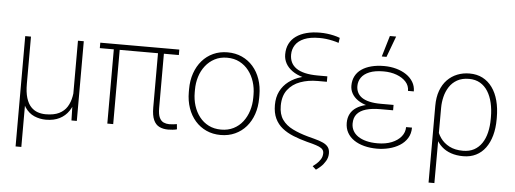

<svg xmlns="http://www.w3.org/2000/svg" viewBox="-56 -902 3403 1268"><g transform="rotate(5 1645.0 -268.0)"><path d="M431.6 -528.3H470.2V0H434.6L431.6 -122.1ZM436 -245.6 462.4 -246.6Q462.4 -190.9 451.4 -144.3Q440.4 -97.7 417 -63Q393.6 -28.3 356 -9.3Q318.4 9.8 265.6 9.8Q225.1 9.8 188.5 -5.9Q151.9 -21.5 126.5 -59.1Q101.1 -96.7 93.3 -162.6L93.8 -216.8H120.1Q120.1 -159.2 131.6 -122.1Q143.1 -85 163.1 -64Q183.1 -43 208.5 -34.4Q233.9 -25.9 261.2 -25.9Q315.4 -25.9 349.6 -42.7Q383.8 -59.6 402.6 -89.6Q421.4 -119.6 428.7 -159.4Q436 -199.2 436 -245.6ZM82 -528.3H120.1V203.1H82Z M1103.5 -528.3V-492.2H579.6V-528.3ZM711.4 -528.3V0H672.4V-528.3ZM965.3 -528.3H1004.4V-132.8Q1004.4 -90.3 1014.9 -68.6Q1025.4 -46.9 1042.7 -39.3Q1060.1 -31.7 1079.6 -31.7Q1094.2 -31.7 1106.2 -33.2Q1118.2 -34.7 1130.4 -36.6L1133.8 -2.4Q1123 1 1106 2.7Q1088.9 4.4 1075.7 4.4Q1042 4.4 1017.1 -7.8Q992.2 -20 978.8 -50Q965.3 -80.1 965.3 -132.8Z M1190.4 -254.9V-273.4Q1190.4 -331.5 1207.3 -379.9Q1224.1 -428.2 1254.9 -463.6Q1285.6 -499 1328.4 -518.6Q1371.1 -538.1 1423.3 -538.1Q1475.6 -538.1 1518.6 -518.6Q1561.5 -499 1592.5 -463.6Q1623.5 -428.2 1640.1 -379.9Q1656.7 -331.5 1656.7 -273.4V-254.9Q1656.7 -196.8 1640.1 -148.4Q1623.5 -100.1 1592.8 -64.7Q1562 -29.3 1519.3 -9.8Q1476.6 9.8 1424.3 9.8Q1371.6 9.8 1328.9 -9.8Q1286.1 -29.3 1255.1 -64.7Q1224.1 -100.1 1207.3 -148.4Q1190.4 -196.8 1190.4 -254.9ZM1229.5 -273.4V-254.9Q1229.5 -209 1242.4 -167.7Q1255.4 -126.5 1280.3 -94.5Q1305.2 -62.5 1341.3 -44.2Q1377.4 -25.9 1424.3 -25.9Q1470.2 -25.9 1506.3 -44.2Q1542.5 -62.5 1567.1 -94.5Q1591.8 -126.5 1604.7 -167.7Q1617.7 -209 1617.7 -254.9V-273.4Q1617.7 -318.4 1604.7 -359.4Q1591.8 -400.4 1566.9 -432.6Q1542 -464.8 1505.9 -483.6Q1469.7 -502.4 1423.3 -502.4Q1377 -502.4 1341.1 -483.6Q1305.2 -464.8 1280 -432.6Q1254.9 -400.4 1242.2 -359.4Q1229.5 -318.4 1229.5 -273.4Z M2152.3 -697.8 2147.5 -664.1Q2127.4 -670.9 2106.4 -675.5Q2085.4 -680.2 2063.5 -682.9Q2041.5 -685.5 2019 -685.5Q1957.5 -685.5 1918.2 -668.9Q1878.9 -652.3 1860.4 -623.8Q1841.8 -595.2 1841.8 -559.6Q1841.8 -531.2 1852.5 -508.8Q1863.3 -486.3 1886.2 -470.2Q1909.2 -454.1 1945.1 -445.8Q1981 -437.5 2031.2 -437.5H2092.8V-405.8H2029.3Q1975.1 -405.8 1932.9 -417.7Q1890.6 -429.7 1861.6 -450.4Q1832.5 -471.2 1817.6 -498.5Q1802.7 -525.9 1802.7 -557.6Q1802.7 -598.1 1817.9 -628.4Q1833 -658.7 1861.8 -679.2Q1890.6 -699.7 1930.4 -710.2Q1970.2 -720.7 2020 -720.7Q2043 -720.7 2066.2 -718Q2089.4 -715.3 2111.3 -710.2Q2133.3 -705.1 2152.3 -697.8ZM2029.3 -431.2H2092.8V-401.4H2031.2Q1968.8 -401.4 1917 -382.6Q1865.2 -363.8 1834.2 -323.2Q1803.2 -282.7 1803.2 -217.3Q1803.2 -161.1 1828.1 -125.7Q1853 -90.3 1897.5 -68.4Q1941.9 -46.4 2000.5 -30.3L2041.5 -19.5Q2079.1 -9.8 2102.3 1.2Q2125.5 12.2 2136.5 28.1Q2147.5 43.9 2147.5 68.4Q2147.5 96.2 2133.5 119.6Q2119.6 143.1 2101.6 159.2Q2083.5 175.3 2071.3 183.1L2047.9 162.1Q2058.6 154.3 2073 141.6Q2087.4 128.9 2098.6 111.1Q2109.9 93.3 2109.9 70.3Q2109.9 56.6 2102.3 46.9Q2094.7 37.1 2077.6 29.5Q2060.5 22 2032.2 14.2L1996.1 4.9Q1946.8 -8.3 1904.5 -25.4Q1862.3 -42.5 1830.8 -67.6Q1799.3 -92.8 1781.7 -129.9Q1764.2 -167 1764.2 -219.2Q1764.2 -271 1783.9 -310.3Q1803.7 -349.6 1839.4 -376.7Q1875 -403.8 1923.3 -417.5Q1971.7 -431.2 2029.3 -431.2Z M2458 -280.8H2544.9V-252H2460.4Q2404.3 -252 2365.5 -240.5Q2326.7 -229 2306.4 -204.8Q2286.1 -180.7 2286.1 -141.6Q2286.1 -115.7 2297.6 -94.5Q2309.1 -73.2 2331.5 -57.9Q2354 -42.5 2386.5 -34.2Q2418.9 -25.9 2460.4 -25.9Q2514.6 -25.9 2554.9 -42.2Q2595.2 -58.6 2617.7 -86.4Q2640.1 -114.3 2640.1 -148.9H2679.2Q2679.2 -108.4 2660.4 -78.4Q2641.6 -48.3 2610.1 -28.8Q2578.6 -9.3 2539.8 0.2Q2501 9.8 2460.4 9.8Q2414.6 9.8 2375.2 -0.5Q2335.9 -10.7 2307.1 -30.5Q2278.3 -50.3 2262.7 -78.6Q2247.1 -106.9 2247.1 -143.1Q2247.1 -176.3 2260.3 -201.9Q2273.4 -227.5 2300 -245.1Q2326.7 -262.7 2366.2 -271.7Q2405.8 -280.8 2458 -280.8ZM2544.9 -257.8H2458Q2410.2 -257.8 2372.6 -268.1Q2335 -278.3 2308.8 -296.6Q2282.7 -314.9 2269.5 -338.9Q2256.3 -362.8 2256.3 -390.1Q2256.3 -425.8 2270.5 -453.4Q2284.7 -481 2311.8 -499.8Q2338.9 -518.6 2376.7 -528.3Q2414.6 -538.1 2460.4 -538.1Q2503.4 -538.1 2541.3 -527.6Q2579.1 -517.1 2608.2 -497.6Q2637.2 -478 2653.8 -450.2Q2670.4 -422.4 2670.4 -388.2H2631.8Q2631.8 -422.9 2608.9 -448.2Q2585.9 -473.6 2547.1 -488Q2508.3 -502.4 2460.4 -502.4Q2403.3 -502.4 2366.9 -487.5Q2330.6 -472.7 2313.2 -447.5Q2295.9 -422.4 2295.9 -391.1Q2295.9 -368.2 2305.2 -348.9Q2314.5 -329.6 2334.2 -315.9Q2354 -302.2 2385.5 -294.9Q2417 -287.6 2460.4 -287.6H2544.9ZM2439.5 -599.6 2481 -738.8H2522.5L2470.7 -599.6Z M2819.8 203.1V-305.2Q2819.8 -362.8 2835.7 -406.2Q2851.6 -449.7 2880.1 -479Q2908.7 -508.3 2946.3 -523.2Q2983.9 -538.1 3027.3 -538.1Q3076.2 -538.1 3114 -518.6Q3151.9 -499 3178.2 -462.6Q3204.6 -426.3 3218 -375.7Q3231.4 -325.2 3231.4 -262.7V-252.4Q3231.4 -192.9 3218 -144.8Q3204.6 -96.7 3179.2 -62Q3153.8 -27.3 3116.7 -8.8Q3079.6 9.8 3032.2 9.8Q2986.8 9.8 2950.9 -2.7Q2915 -15.1 2889.4 -38.3Q2863.8 -61.5 2847.9 -93.8Q2832 -126 2826.2 -165Q2826.7 -165 2831.5 -165.8Q2836.4 -166.5 2841.3 -167.2Q2846.2 -168 2846.2 -168Q2855 -128.9 2877.4 -96.7Q2899.9 -64.5 2937.3 -45.2Q2974.6 -25.9 3027.3 -25.9Q3069.8 -25.9 3100.6 -42.5Q3131.3 -59.1 3151.9 -89.4Q3172.4 -119.6 3182.4 -161.1Q3192.4 -202.6 3192.4 -252.4V-262.7Q3192.4 -313.5 3182.4 -356.9Q3172.4 -400.4 3152.1 -433.1Q3131.8 -465.8 3100.6 -484.1Q3069.3 -502.4 3027.3 -502.4Q2980.5 -502.4 2948.2 -484.1Q2916 -465.8 2896.5 -435.5Q2877 -405.3 2868.2 -368.9Q2859.4 -332.5 2859.4 -296.4L2858.4 203.1Z"/></g></svg>

Font: Roboto ExtraLight
Style: Regular
Weight: 250
Designer: Christian Robertson
Foundry: Google
Version: Version 3.009; 2024